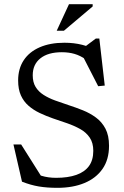

<svg xmlns="http://www.w3.org/2000/svg" viewBox="-20 -891 594 921"><path d="M454 -644.5 381.5 -662.5 439.5 -706H456.5L482.5 -480.5L451 -477.5L372.5 -630.5L392 -605.5Q365 -624.5 337.2 -632.5Q309.5 -640.5 276.5 -640.5Q210.5 -640.5 173.8 -611.2Q137 -582 137 -530Q137 -496.5 150.8 -474Q164.5 -451.5 188.8 -436Q213 -420.5 244 -409.2Q275 -398 309.5 -386.5Q343.5 -375.5 377.8 -361.8Q412 -348 440.2 -327.2Q468.5 -306.5 485.8 -273.8Q503 -241 503 -192Q503 -125.5 471.8 -80.8Q440.5 -36 385 -13Q329.5 10 255.5 10Q205.5 10 166.5 3.5Q127.5 -3 85.5 -19.5L44.5 -198H81.5L193.5 -20.5L107 -78.5Q147 -57.5 179 -47.8Q211 -38 249.5 -38Q306 -38 346 -52Q386 -66 406.8 -94.5Q427.5 -123 427.5 -167.5Q427.5 -205.5 410.5 -230.8Q393.5 -256 364.8 -272Q336 -288 302 -299.8Q268 -311.5 234 -323Q200 -335 170 -349.2Q140 -363.5 116.8 -383.8Q93.5 -404 80.2 -433.5Q67 -463 67 -505Q67 -561.5 93.8 -602Q120.5 -642.5 170.5 -664.2Q220.5 -686 289 -686Q335 -686 374.5 -676Q414 -666 454 -644.5ZM252 -743.5 311 -871H424.5V-860L286.5 -743.5Z"/></svg>

Font: Newsreader 16pt 16pt
Style: Regular
Weight: 400
Version: Version 1.003